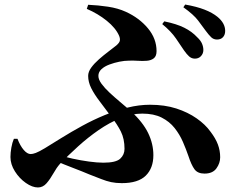

<svg xmlns="http://www.w3.org/2000/svg" viewBox="-20 -786 1040 845"><path d="M835 -528Q822 -529 812 -538Q802 -547 790 -564Q776 -585 754.5 -616.5Q733 -648 694 -680L703 -692Q757 -681 791 -664Q825 -647 848 -622Q863 -608 869 -594Q875 -580 875 -566Q875 -550 864 -538.5Q853 -527 835 -528ZM516 20Q490 20 469 15.5Q448 11 425.5 2Q403 -7 374 -18Q341 -32 301.5 -47Q262 -62 220 -80L234 -106Q262 -96 298.5 -88Q335 -80 371.5 -75Q408 -70 435 -70Q490 -70 509 -87.5Q528 -105 528 -131Q528 -175 512 -207Q496 -239 469 -273Q441 -311 418 -341Q395 -371 381.5 -398Q368 -425 368 -452Q368 -470 381.5 -488.5Q395 -507 415.5 -525Q436 -543 456.5 -558.5Q477 -574 492 -586Q506 -598 507.5 -607.5Q509 -617 504 -629Q489 -663 450 -694.5Q411 -726 362 -747L368 -765Q412 -763 455.5 -756.5Q499 -750 534 -734Q593 -707 631 -661.5Q669 -616 669 -561Q669 -539 657 -529.5Q645 -520 626 -518.5Q607 -517 585.5 -518.5Q564 -520 547 -519Q528 -519 505.5 -514.5Q483 -510 461.5 -502Q440 -494 426.5 -481.5Q413 -469 413 -452Q413 -436 427 -417Q441 -398 462.5 -378Q484 -358 509 -337Q534 -316 556 -297Q609 -248 632 -200.5Q655 -153 655 -103Q655 -46 621.5 -13Q588 20 516 20ZM147 39Q122 39 93.5 19Q65 -1 45.5 -32Q26 -63 26 -95Q26 -114 30 -136.5Q34 -159 41 -175H57Q69 -144 84.5 -126Q100 -108 115 -108Q124 -108 137.5 -113Q151 -118 177 -133.5Q203 -149 249 -178Q294 -206 342.5 -232.5Q391 -259 441 -279.5Q491 -300 541.5 -312.5Q592 -325 640 -325Q705 -325 756 -308.5Q807 -292 845.5 -265Q884 -238 906 -207Q929 -177 939 -150Q949 -123 949 -94Q949 -68 932.5 -45Q916 -22 880 -22Q850 -22 836 -41Q822 -60 809 -100Q799 -129 785 -161.5Q771 -194 748.5 -222.5Q726 -251 691.5 -268.5Q657 -286 606 -286Q559 -286 510 -266Q461 -246 414 -213.5Q367 -181 324 -142Q281 -103 244 -65Q229 -48 215 -23Q201 2 185 20.5Q169 39 147 39ZM935 -612Q920 -612 909.5 -622Q899 -632 885 -651Q872 -669 852 -695.5Q832 -722 787 -754L795 -766Q846 -757 880.5 -743.5Q915 -730 937 -712Q971 -684 971 -650Q971 -633 961.5 -622.5Q952 -612 935 -612Z"/></svg>

Font: Noto Serif SC ExtraLight ExtraBold
Style: Regular
Weight: 800
Version: Version 2.002-H1;hotconv 1.1.0;makeotfexe 2.6.0